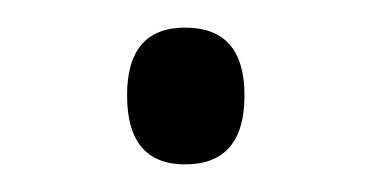

<svg xmlns="http://www.w3.org/2000/svg" viewBox="-20 -406 269 139"><path d="M72 -337Q72 -386 114 -386Q157 -386 157 -337Q157 -287 114 -287Q72 -287 72 -337Z"/></svg>

Font: Noto Sans Lao UI SemCond Light
Style: Regular
Weight: 300
Width: 4
Designer: Monotype Design Team
Foundry: Monotype Imaging Inc.
Version: Version 2.000; ttfautohint (v1.8.4.7-5d5b)